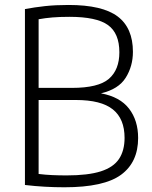

<svg xmlns="http://www.w3.org/2000/svg" viewBox="-20 -768 627 793"><path d="M246 5.5Q205.5 5.5 165.2 3.2Q125 1 83 -4V-730.5Q122.5 -738 166.2 -742.8Q210 -747.5 263 -747.5Q403 -747.5 466 -700Q529 -652.5 529 -554Q529 -494.5 499.2 -447Q469.5 -399.5 397 -382.5Q475.5 -368 513 -319.2Q550.5 -270.5 550.5 -198Q550.5 -98 480 -46.2Q409.5 5.5 246 5.5ZM266.5 -698.5Q227 -698.5 197 -696Q167 -693.5 139.5 -688.5V-405H277Q386.5 -405 429.8 -442.5Q473 -480 473 -552Q473 -630.5 426 -664.5Q379 -698.5 266.5 -698.5ZM255 -43.5Q343.5 -43.5 396 -60.2Q448.5 -77 471.5 -111.5Q494.5 -146 494.5 -198.5Q494.5 -277.5 446 -316.2Q397.5 -355 293.5 -355H139.5V-49.5Q167.5 -46 196 -44.8Q224.5 -43.5 255 -43.5Z"/></svg>

Font: Encode Sans Semi Condensed Light
Style: Regular
Weight: 300
Width: 4
Designer: Multiple Designers
Foundry: Impallari Type
Version: Version 3.000; ttfautohint (v1.8.3) -l 8 -r 50 -G 200 -x 14 